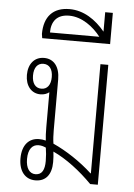

<svg xmlns="http://www.w3.org/2000/svg" viewBox="-55 -829 611 876"><g transform="rotate(5 250.5 -391.0)"><path d="M214 -85C214 -102 213 -118 211 -133C272 -105 336 -56 391 0H426V-549H390V-49H388C335 -98 268 -142 208 -169C205 -187 204 -210 204 -230V-463C204 -520 177 -555 132 -555C87 -555 60 -521 60 -471C60 -422 87 -388 129 -388C145 -388 159 -393 169 -401V-243C169 -218 170 -195 172 -180C161 -183 152 -184 141 -184C97 -184 64 -153 64 -89C64 -30 94 5 140 5C188 5 214 -28 214 -85ZM131 -414C104 -414 88 -435 88 -471C88 -507 104 -528 131 -528C158 -528 174 -507 174 -471C174 -435 158 -414 131 -414ZM138 -23C111 -23 94 -47 94 -89C94 -134 113 -156 141 -156C155 -156 163 -153 175 -148C178 -130 180 -108 180 -87C180 -48 169 -23 138 -23Z M115 -644H426V-787H391V-698C348 -750 293 -787 228 -787C153 -787 112 -743 112 -663ZM148 -673C148 -724 173 -757 229 -757C288 -757 341 -716 374 -673Z"/></g></svg>

Font: Noto Sans Thai Looped Condensed ExtraLight
Style: Regular
Weight: 200
Width: 3
Designer: Sasikarn Vongin, Ben Mitchell
Foundry: The Fontpad Ltd
Version: Version 1.001